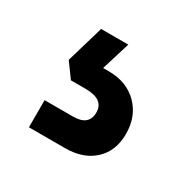

<svg xmlns="http://www.w3.org/2000/svg" viewBox="-72 -80 379 380"><g transform="rotate(30 118.0 110.0)"><path d="M60.5 -10H122.5L102.5 55H116Q156.5 55 181.8 80.2Q207 105.5 207 145.5Q207 184.5 182.5 207.2Q158 230 116.5 230H34V168H99Q135 168 135 138Q135 108 93 108H59.5L35.5 75Z"/></g></svg>

Font: Overused Grotesk Medium
Style: Regular
Weight: 525
Version: Version 0.004